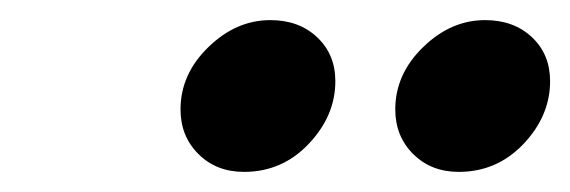

<svg xmlns="http://www.w3.org/2000/svg" viewBox="-20 -720 561 189"><path d="M431.6 -550.8Q404.3 -550.8 386.7 -568.4Q369.1 -585.9 369.1 -612.3Q369.1 -647 396.5 -673.6Q423.8 -700.2 457.5 -700.2Q485.8 -700.2 503.7 -683.3Q521.5 -666.5 521.5 -640.1Q521.5 -606 495.4 -578.4Q469.2 -550.8 431.6 -550.8ZM220.2 -550.8Q192.9 -550.8 175.3 -568.4Q157.7 -585.9 157.7 -612.3Q157.7 -647 185.1 -673.6Q212.4 -700.2 246.1 -700.2Q274.4 -700.2 292.2 -683.3Q310.1 -666.5 310.1 -640.1Q310.1 -606 283.9 -578.4Q257.8 -550.8 220.2 -550.8Z"/></svg>

Font: Elstob
Style: Bold Italic
Weight: 700
Italic angle: -20°
Designer: Peter S. Baker
Version: Version 1.015